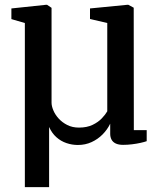

<svg xmlns="http://www.w3.org/2000/svg" viewBox="-20 -582 658 784"><path d="M81.5 182V-488L26.5 -504V-547.5L168.5 -562.5H172L190.5 -550V-162.5Q190.5 -149 197.8 -131.5Q205 -114 219.5 -98Q234 -82 254.8 -71.5Q275.5 -61 302.5 -61Q335 -61 358.2 -72.2Q381.5 -83.5 396.2 -99.2Q411 -115 418 -127.5V-488L347.5 -504.5V-547.5L500.5 -562.5H504L526 -550.5L526.5 -50.5H579V-5.5Q569 -2 553.2 1.5Q537.5 5 519.2 7.2Q501 9.5 482.5 9.5Q464.5 9.5 452.8 4Q441 -1.5 435.5 -11.8Q430 -22 430 -35.5V-77Q418.5 -53 399 -33.2Q379.5 -13.5 354 -1.8Q328.5 10 298 10Q274 10 251.2 2.2Q228.5 -5.5 210.2 -21.8Q192 -38 180.5 -63.5V182Z"/></svg>

Font: Merriweather 28pt Medium
Style: Regular
Weight: 500
Version: Version 2.100